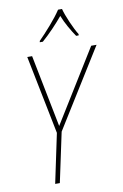

<svg xmlns="http://www.w3.org/2000/svg" viewBox="-101 -998 679 1056"><g transform="rotate(-10 238.0 -470.5)"><path d="M119 0 177 -275 89 -714H116L196 -310L446 -714H476L204 -277L145 0ZM171 -782H188Q220 -810 251.5 -843Q283 -876 307 -905Q319 -874 337.5 -841Q356 -808 374 -782H388L389 -789Q372 -816 351.5 -863Q331 -910 323 -941H301Q278 -906 240 -862.5Q202 -819 172 -789Z"/></g></svg>

Font: Noto Sans UI SemiCondensed Thin
Style: Italic
Weight: 250
Width: 4
Italic angle: -12°
Designer: Monotype Design Team
Foundry: Monotype Imaging Inc.
Version: Version 1.901